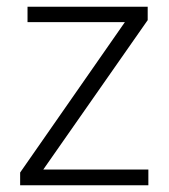

<svg xmlns="http://www.w3.org/2000/svg" viewBox="-20 -552 503 572"><path d="M422 0V-47H109L420 -492V-532H62V-486H352L40 -38V0Z"/></svg>

Font: Noto Sans Malayalam Light
Style: Regular
Weight: 300
Designer: Jelle Bosma - Monotype Design Team
Foundry: Monotype Imaging Inc.
Version: Version 2.104